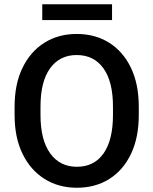

<svg xmlns="http://www.w3.org/2000/svg" viewBox="-20 -882 729 912"><path d="M639.2 -375V-335.9Q639.2 -228.5 602.3 -151.1Q565.4 -73.7 499.3 -32Q433.1 9.8 345.2 9.8Q258.3 9.8 191.7 -32Q125 -73.7 87.2 -151.1Q49.3 -228.5 49.3 -335.9V-375Q49.3 -482.4 86.9 -559.8Q124.5 -637.2 190.9 -679Q257.3 -720.7 344.2 -720.7Q432.1 -720.7 498.5 -679Q564.9 -637.2 602.1 -559.8Q639.2 -482.4 639.2 -375ZM516.6 -335.9V-376Q516.6 -494.6 471.2 -557.6Q425.8 -620.6 344.2 -620.6Q263.7 -620.6 218 -557.6Q172.4 -494.6 172.4 -376V-335.9Q172.4 -216.8 218.5 -153.3Q264.6 -89.8 345.2 -89.8Q427.2 -89.8 471.9 -153.3Q516.6 -216.8 516.6 -335.9ZM512.2 -861.8V-786.6H180.7V-861.8Z"/></svg>

Font: Vazirmatn RD Medium
Style: Regular
Weight: 500
Designer: Saber Rastikerdar
Foundry: Saber Rastikerdar
Version: Version 33.003